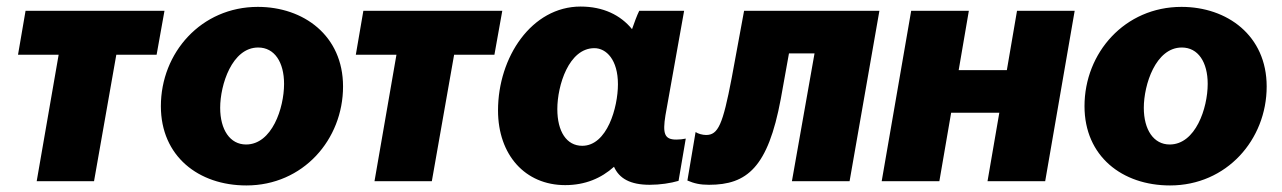

<svg xmlns="http://www.w3.org/2000/svg" viewBox="-20 -553 3912 586"><path d="M35 -386H159L92 0H267L335 -386H458L482 -520H58Z M732 13C905 13 1027 -127 1027 -289C1027 -445 906 -532 767 -532C594 -532 471 -392 471 -229C471 -76 586 13 732 13ZM731 -112C682 -112 652 -157 652 -224C652 -294 688 -408 768 -408C818 -408 847 -363 847 -297C847 -223 810 -112 731 -112Z M1066 -386H1190L1123 0H1298L1366 -386H1489L1513 -520H1089Z M1963 11C1995 11 2027 6 2051 -1L2073 -130C2064 -128 2054 -127 2044 -127C2008 -127 2002 -145 2011 -201L2068 -520H1931C1924 -506 1916 -484 1909 -464C1874 -507 1821 -533 1752 -533C1603 -533 1500 -379 1500 -216C1500 -80 1583 12 1705 12C1766 12 1815 -9 1854 -44C1870 -8 1904 11 1963 11ZM1794 -406C1831 -406 1866 -370 1866 -296C1866 -225 1833 -108 1757 -108C1709 -108 1681 -152 1681 -220C1681 -292 1716 -406 1794 -406Z M2144 11C2260 11 2324 -42 2363 -251L2388 -390H2466L2397 0H2573L2664 -520H2251L2213 -314C2186 -173 2172 -141 2135 -141C2124 -141 2110 -145 2103 -150L2078 -2C2099 7 2117 11 2144 11Z M3084 -520 3053 -339H2906L2937 -520H2761L2671 0H2847L2883 -209H3030L2994 0H3170L3260 -520Z M3551 13C3724 13 3846 -127 3846 -289C3846 -445 3725 -532 3586 -532C3413 -532 3290 -392 3290 -229C3290 -76 3405 13 3551 13ZM3550 -112C3501 -112 3471 -157 3471 -224C3471 -294 3507 -408 3587 -408C3637 -408 3666 -363 3666 -297C3666 -223 3629 -112 3550 -112Z"/></svg>

Font: Fixel Text 20240404 ExtraBold
Style: Italic
Weight: 800
Width: 4
Italic angle: -10°
Designer: AlfaBravo + MacPaw
Foundry: Kyrylo Tkachov, Marchela Mozhyna, Serhii Makarenko, Maria Weinstein, Zakhar Kryvoshyya
Version: Version 1.211;Glyphs 3.2 (3225)